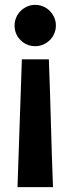

<svg xmlns="http://www.w3.org/2000/svg" viewBox="-20 -732 290 790"><path d="M181 -488Q186 -356 189.5 -225Q193 -94 198 38H52Q57 -94 61 -225Q65 -356 70 -488ZM125 -712Q142 -712 157.5 -705.5Q173 -699 184.5 -687.5Q196 -676 203 -660.5Q210 -645 210 -627Q210 -610 203.5 -594.5Q197 -579 185.5 -567.5Q174 -556 158.5 -549Q143 -542 125 -542Q90 -542 65 -566.5Q40 -591 40 -627Q40 -644 46.5 -659.5Q53 -675 64.5 -686.5Q76 -698 91.5 -705Q107 -712 125 -712Z"/></svg>

Font: Rosa Sans
Style: Bold
Weight: 700
Designer: Pentagram / MCKL
Foundry: Pentagram / MCKL
Version: Version 1.005;September 16, 2019;FontCreator 11.5.0.2425 64-